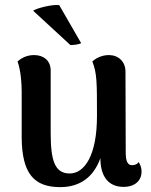

<svg xmlns="http://www.w3.org/2000/svg" viewBox="-20 -754 618 788"><path d="M313 -577 223 -733C193 -737 127 -719 116 -710L269 -569C283 -569 306 -572 313 -577ZM549 -89C542 -78 530 -76 522 -76C505 -76 496 -90 496 -128L495 -460C495 -502 465 -528 427 -528C393 -528 369 -511 359 -502C378 -453 378 -417 378 -278C378 -116 327 -42 266 -42C205 -42 188 -95 188 -208V-465C188 -505 159 -528 120 -528C89 -528 67 -515 52 -502C66 -462 69 -410 69 -378V-190C70 -41 120 14 227 14C310 14 365 -29 392 -105C392 -26 428 13 487 13C534 13 561 -13 561 -50C561 -64 557 -76 549 -89Z"/></svg>

Font: Arima Koshi ExtraBold
Style: Regular
Weight: 800
Designer: Joana Correia and Natanael Gama
Foundry: NDISCOVER
Version: Version 1.019;PS 001.019;hotconv 1.0.88;makeotf.lib2.5.64775